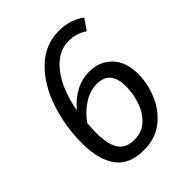

<svg xmlns="http://www.w3.org/2000/svg" viewBox="-195 -791 916 916"><g transform="rotate(-45 262.5 -333.0)"><path d="M480 -263Q480 -202 454 -138Q428 -74 374.5 -31Q321 12 242 12Q145 12 100.5 -48.5Q56 -109 56 -219Q56 -335 91.5 -440.5Q127 -546 195.5 -612Q264 -678 358 -678Q432 -678 488 -637L450 -582Q409 -611 356 -611Q282 -611 226.5 -539.5Q171 -468 150 -349Q225 -438 323 -438Q391 -438 435.5 -392.5Q480 -347 480 -263ZM397 -263Q397 -371 307 -371Q261 -371 218 -344Q175 -317 142 -271Q139 -237 139 -209Q139 -129 164 -92Q189 -55 244 -55Q299 -55 333 -89Q367 -123 382 -171Q397 -219 397 -263Z"/></g></svg>

Font: FiraGO Book
Style: Italic
Weight: 350
Italic angle: -8°
Designer: bBox Type GmbH
Foundry: bBox Type GmbH
Version: Version 1.001